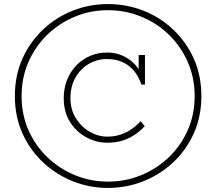

<svg xmlns="http://www.w3.org/2000/svg" viewBox="-20 -720 1062 943"><path d="M510 203Q419 203 337 170Q255 137 191 77Q127 17 90 -65.5Q53 -148 53 -248Q53 -349 90 -431.5Q127 -514 191 -574.5Q255 -635 337 -667.5Q419 -700 510 -700Q602 -700 684.5 -667.5Q767 -635 831 -574.5Q895 -514 932 -431.5Q969 -349 969 -248Q969 -148 932 -65.5Q895 17 831 77Q767 137 684.5 170Q602 203 510 203ZM506 -19Q454 -19 405 -45Q356 -71 324.5 -120Q293 -169 293 -238Q293 -287 309.5 -328Q326 -369 355 -399Q384 -429 422.5 -445.5Q461 -462 506 -462Q549 -462 584.5 -445.5Q620 -429 644.5 -401.5Q669 -374 679 -340L661 -347V-450H692V-305L675 -304Q660 -347 636 -374.5Q612 -402 579.5 -416Q547 -430 506 -430Q456 -430 415 -405.5Q374 -381 350 -338Q326 -295 326 -238Q326 -182 352.5 -139.5Q379 -97 420.5 -73Q462 -49 506 -49Q544 -49 574 -59.5Q604 -70 628 -87Q652 -104 671 -125L691 -100Q670 -78 643.5 -59.5Q617 -41 583.5 -30Q550 -19 506 -19ZM510 172Q596 172 673 140.5Q750 109 809 52.5Q868 -4 902 -80.5Q936 -157 936 -248Q936 -339 902 -416Q868 -493 809 -550Q750 -607 673 -638.5Q596 -670 510 -670Q425 -670 348.5 -638.5Q272 -607 213 -550Q154 -493 120 -416Q86 -339 86 -248Q86 -157 120 -80.5Q154 -4 213 52.5Q272 109 348.5 140.5Q425 172 510 172Z"/></svg>

Font: BioRhyme ExtraLight
Style: Regular
Weight: 250
Designer: Aoife Mooney
Foundry: Aoife Mooney Type
Version: Version 1.600;gftools[0.9.33]